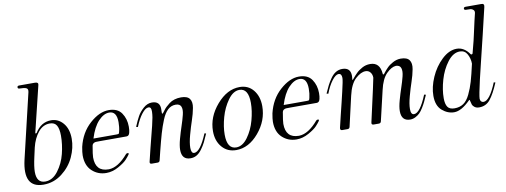

<svg xmlns="http://www.w3.org/2000/svg" viewBox="-58 -995 3471 1317"><g transform="rotate(-10 1677.0 -336.5)"><path d="M158 13Q14 13 58 -178L165 -630Q170 -652 156 -658.5Q142 -665 110 -665Q97 -665 97 -675Q97 -686 110 -686H220Q232 -686 237.5 -681.5Q243 -677 241 -668L162 -343H171Q213 -413 284 -413Q334 -413 368 -372.5Q402 -332 402 -264Q402 -201 373 -138Q344 -75 286.5 -31Q229 13 158 13ZM173 -6Q224 -6 262.5 -57Q301 -108 317 -172Q333 -236 333 -297Q333 -345 319 -369Q305 -393 271 -393Q224 -393 190.5 -352Q157 -311 142 -249L128 -186Q113 -120 113 -83Q113 -6 173 -6Z M596 9Q538 9 497 -29Q456 -67 456 -138Q456 -158 463 -196Q486 -293 553 -353Q620 -413 685 -413Q747 -413 774.5 -372.5Q802 -332 802 -278Q802 -253 798 -238Q793 -214 775 -214H586Q569 -214 561 -213.5Q553 -213 545 -208Q537 -203 535 -193Q524 -131 524 -112Q524 -13 615 -13H618Q682 -15 751 -96Q755 -100 762 -100Q774 -100 766 -88Q758 -76 740.5 -57Q723 -38 681 -14.5Q639 9 596 9ZM549 -239H708Q722 -239 725 -241Q728 -243 731 -257Q738 -285 738 -320Q738 -396 686 -396Q648 -396 610.5 -356.5Q573 -317 549 -239Z M1182 10Q1121 10 1121 -59Q1121 -89 1133.5 -134.5Q1146 -180 1159 -218.5Q1172 -257 1181 -293Q1190 -329 1181.5 -349.5Q1173 -370 1144 -370Q1113 -370 1089.5 -348.5Q1066 -327 1048 -283Q1030 -239 1016.5 -192.5Q1003 -146 985 -74Q975 -34 970 -13Q967 0 954 0H914Q896 0 901 -17Q911 -59 923 -107.5Q935 -156 943.5 -188.5Q952 -221 960.5 -255.5Q969 -290 972.5 -311Q976 -332 976.5 -350Q977 -368 972.5 -376Q968 -384 957 -384Q936 -384 910 -350.5Q884 -317 863 -264L851 -267Q869 -310 884 -337Q899 -364 926.5 -388.5Q954 -413 986 -413Q1042 -413 1042 -358Q1042 -353 1041.5 -343Q1041 -333 1041.5 -329Q1042 -325 1044 -325Q1046 -325 1050 -329Q1052 -331 1061.5 -344Q1071 -357 1081 -366.5Q1091 -376 1106.5 -388Q1122 -400 1143 -406.5Q1164 -413 1189 -413Q1233 -413 1249 -390.5Q1265 -368 1257.5 -327.5Q1250 -287 1235.5 -244.5Q1221 -202 1206.5 -149Q1192 -96 1192 -61Q1192 -22 1213 -22Q1255 -22 1305 -142L1316 -139Q1301 -104 1290 -82Q1279 -60 1262 -36.5Q1245 -13 1225.5 -1.5Q1206 10 1182 10Z M1501 9Q1440 9 1402.5 -34.5Q1365 -78 1365 -146Q1365 -245 1437.5 -329Q1510 -413 1597 -413Q1657 -413 1692.5 -369Q1728 -325 1728 -257Q1728 -156 1658 -73.5Q1588 9 1501 9ZM1504 -9Q1548 -9 1584 -58.5Q1620 -108 1637.5 -172.5Q1655 -237 1655 -293Q1655 -394 1592 -394Q1549 -394 1512.5 -343.5Q1476 -293 1458 -228.5Q1440 -164 1440 -109Q1440 -9 1504 -9Z M1921 9Q1863 9 1822 -29Q1781 -67 1781 -138Q1781 -158 1788 -196Q1811 -293 1878 -353Q1945 -413 2010 -413Q2072 -413 2099.5 -372.5Q2127 -332 2127 -278Q2127 -253 2123 -238Q2118 -214 2100 -214H1911Q1894 -214 1886 -213.5Q1878 -213 1870 -208Q1862 -203 1860 -193Q1849 -131 1849 -112Q1849 -13 1940 -13H1943Q2007 -15 2076 -96Q2080 -100 2087 -100Q2099 -100 2091 -88Q2083 -76 2065.5 -57Q2048 -38 2006 -14.5Q1964 9 1921 9ZM1874 -239H2033Q2047 -239 2050 -241Q2053 -243 2056 -257Q2063 -285 2063 -320Q2063 -396 2011 -396Q1973 -396 1935.5 -356.5Q1898 -317 1874 -239Z M2712 10Q2651 10 2651 -59Q2651 -89 2663.5 -133.5Q2676 -178 2689 -216.5Q2702 -255 2711 -290.5Q2720 -326 2713 -347.5Q2706 -369 2679 -370Q2647 -368 2612 -333Q2577 -298 2560 -222L2511 -13Q2508 0 2495 0H2459Q2441 0 2446 -18Q2512 -310 2512 -317Q2512 -340 2499.5 -355Q2487 -370 2467 -370Q2434 -370 2396.5 -335.5Q2359 -301 2341 -222L2293 -13Q2290 0 2277 0H2240Q2224 0 2227 -17Q2235 -53 2247.5 -103Q2260 -153 2268.5 -188.5Q2277 -224 2285.5 -260Q2294 -296 2298.5 -319Q2303 -342 2303 -352Q2303 -383 2281 -383Q2261 -383 2235 -349Q2209 -315 2189 -262L2177 -265Q2192 -299 2202.5 -319.5Q2213 -340 2230 -364.5Q2247 -389 2267.5 -401Q2288 -413 2312 -413Q2370 -413 2370 -355Q2370 -348 2369 -340Q2368 -332 2367.5 -330Q2367 -328 2368 -326L2374 -330Q2375 -331 2381.5 -339Q2388 -347 2393.5 -353Q2399 -359 2408.5 -368.5Q2418 -378 2428 -385Q2438 -392 2450.5 -399Q2463 -406 2477 -409.5Q2491 -413 2506 -413Q2574 -413 2580 -333Q2580 -326 2583 -326Q2584 -326 2590 -330L2596 -338Q2602 -346 2607.5 -352Q2613 -358 2622 -367.5Q2631 -377 2641 -384Q2651 -391 2663.5 -398Q2676 -405 2690 -409Q2704 -413 2719 -413Q2763 -413 2779 -390.5Q2795 -368 2787.5 -327.5Q2780 -287 2765.5 -244.5Q2751 -202 2736.5 -149Q2722 -96 2722 -61Q2722 -22 2744 -22Q2786 -22 2835 -142L2847 -139Q2834 -110 2826 -93Q2818 -76 2804.5 -54Q2791 -32 2778.5 -20Q2766 -8 2748.5 1Q2731 10 2712 10Z M3018 13Q2973 13 2934.5 -20Q2896 -53 2896 -122Q2896 -183 2925.5 -250.5Q2955 -318 3005.5 -365.5Q3056 -413 3109 -413Q3161 -413 3198 -359Q3200 -357 3202 -357Q3211 -357 3212 -365L3233 -446Q3235 -455 3245 -499Q3255 -543 3263 -580Q3271 -617 3275 -630Q3279 -646 3270 -654.5Q3261 -663 3251.5 -664Q3242 -665 3224 -665Q3221 -665 3220 -665Q3206 -665 3206 -675Q3206 -686 3220 -686H3330Q3352 -686 3346 -662L3301 -472Q3294 -444 3279.5 -383.5Q3265 -323 3253.5 -276.5Q3242 -230 3230 -178.5Q3218 -127 3211.5 -93Q3205 -59 3205 -48Q3205 -36 3211.5 -29Q3218 -22 3228 -22Q3271 -22 3320 -142L3331 -139Q3299 -63 3269.5 -26.5Q3240 10 3193 10Q3173 10 3161 1Q3149 -8 3145.5 -17.5Q3142 -27 3138 -46Q3137 -57 3130 -49Q3068 13 3018 13ZM3025 -13Q3061 -13 3087 -30.5Q3113 -48 3132.5 -88.5Q3152 -129 3165 -173.5Q3178 -218 3195 -294Q3195 -329 3178.5 -360Q3162 -391 3127 -391Q3080 -391 3041 -339.5Q3002 -288 2982.5 -220.5Q2963 -153 2963 -94Q2963 -54 2976.5 -33.5Q2990 -13 3025 -13Z"/></g></svg>

Font: HK Venetian
Style: Italic
Weight: 400
Italic angle: -12°
Version: Version 1.000;PS 001.000;hotconv 1.0.88;makeotf.lib2.5.64775